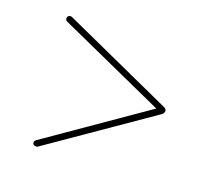

<svg xmlns="http://www.w3.org/2000/svg" viewBox="-63 -519 567 507"><g transform="rotate(15 220.5 -266.0)"><path d="M67 -428Q63 -431 63 -435Q63 -439 65.5 -441.5Q68 -444 71 -444Q75 -444 76 -443L371 -277Q379 -273 379 -267Q379 -261 371 -256L78 -89Q77 -88 74 -88Q70 -88 67 -90Q64 -92 64 -97Q64 -101 69 -104L354 -267Z"/></g></svg>

Font: Libertine-Super Thin
Style: Regular
Weight: 100
Designer: Bastien Sozeau
Foundry: NBR — Bastien Sozeau
Version: Version 2.003;gftools[0.9.33]